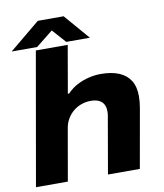

<svg xmlns="http://www.w3.org/2000/svg" viewBox="-94 -956 880 1032"><g transform="rotate(-10 346.0 -439.5)"><path d="M18 0 145 -724H319L274 -465H281Q306 -491 336.5 -507Q367 -523 400.5 -531Q434 -539 466 -539Q525 -539 565.5 -522Q606 -505 627 -471.5Q648 -438 648 -386Q648 -371 646.5 -355.5Q645 -340 642 -322L585 0H411L464 -305Q466 -313 466.5 -320.5Q467 -328 467 -335Q467 -359 458 -374.5Q449 -390 431.5 -398Q414 -406 388 -406Q362 -406 337.5 -397.5Q313 -389 293.5 -373Q274 -357 260.5 -335Q247 -313 242 -286L192 0ZM16 -741 183 -879H324L443 -741H314L221 -845L284 -844L155 -741Z"/></g></svg>

Font: Archivo SemiExpanded ExtraBold
Style: Italic
Weight: 800
Width: 6
Italic angle: -10°
Designer: Hector Gatti
Foundry: Omnibus-Type
Version: Version 2.001